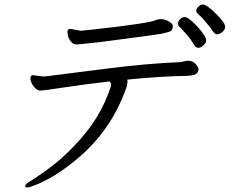

<svg xmlns="http://www.w3.org/2000/svg" viewBox="-20 -790 1040 856"><path d="M128 -455 170 -449 187 -450Q277 -461 455.5 -484Q634 -507 784 -513Q792 -514 801 -516.5Q810 -519 818 -519H821Q840 -519 853.5 -503Q867 -487 865 -480V-478Q862 -463 849.5 -458Q837 -453 819 -452Q692 -450 547 -435Q550 -427 547 -414L546 -407Q486 -230 352 -106Q249 -13 150 30Q112 46 101.5 46Q91 46 92.5 39Q94 32 104.5 24.5Q115 17 141.5 0.5Q168 -16 216 -53Q264 -90 313 -142Q428 -260 474 -404L475 -406Q477 -417 469 -427Q370 -416 271 -401Q172 -386 160 -386Q148 -386 137 -397Q126 -408 120 -422Q114 -436 116 -445.5Q118 -455 128 -455ZM340 -653 351 -654Q359 -655 391 -658Q647 -686 676 -701Q681 -703 685 -703.5Q689 -704 693 -705H696Q721 -705 742 -688Q753 -680 750 -667Q747 -654 738.5 -650Q730 -646 701 -640Q672 -634 423 -602L357 -595Q330 -592 318.5 -592Q307 -592 296.5 -604.5Q286 -617 283 -631.5Q280 -646 281 -652Q283 -661 293 -661ZM848 -586Q833 -612 809 -639.5Q785 -667 778.5 -673Q772 -679 773.5 -688Q775 -697 784 -705.5Q793 -714 803 -714Q813 -714 829 -701Q845 -688 862 -669.5Q879 -651 890 -633Q901 -615 899 -606Q897 -597 886 -587Q875 -577 864.5 -577Q854 -577 848 -586ZM944 -728Q962 -710 974 -693.5Q986 -677 983.5 -666Q981 -655 969.5 -646Q958 -637 948 -637Q938 -637 930.5 -649Q923 -661 901 -687.5Q879 -714 866 -725Q853 -736 855 -745Q857 -754 866.5 -762Q876 -770 884.5 -770Q893 -770 909.5 -758Q926 -746 944 -728Z"/></svg>

Font: LXGW Bright GB
Style: Italic
Weight: 400
Italic angle: -12°
Designer: Christian Thalmann (Catharsis Fonts)
Foundry: LXGW / Christian Thalmann (Catharsis Fonts) / Fontworks Inc.
Version: Version 5.510